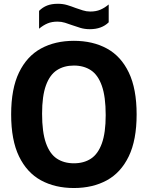

<svg xmlns="http://www.w3.org/2000/svg" viewBox="-20 -960 762 990"><path d="M361 9.5Q264 9.5 191.2 -30.2Q118.5 -70 78 -153.8Q37.5 -237.5 37.5 -370Q37.5 -502.5 78 -586.2Q118.5 -670 191.2 -709.8Q264 -749.5 361 -749.5Q458.5 -749.5 531.2 -709.8Q604 -670 644.2 -586Q684.5 -502 684.5 -370Q684.5 -238 644 -154Q603.5 -70 530.8 -30.2Q458 9.5 361 9.5ZM361 -118Q412.5 -118 449 -142Q485.5 -166 505.2 -220.5Q525 -275 525 -366.5Q525 -461.5 505.2 -517.5Q485.5 -573.5 448.8 -597.8Q412 -622 361 -622Q310 -622 273.2 -598Q236.5 -574 216.8 -519.5Q197 -465 197 -373.5Q197 -278.5 216.8 -222.5Q236.5 -166.5 273.2 -142.2Q310 -118 361 -118ZM443.5 -809.5Q417.5 -809.5 395.2 -816Q373 -822.5 352.5 -830Q333.5 -837 315 -842.8Q296.5 -848.5 276.5 -848.5Q247 -848.5 225 -839.2Q203 -830 181.5 -812V-904Q200 -922.5 223 -931.5Q246 -940.5 278.5 -940.5Q304.5 -940.5 326.8 -933.8Q349 -927 369.5 -919Q388.5 -912.5 407 -906.5Q425.5 -900.5 445.5 -900.5Q475 -900.5 497 -909.8Q519 -919 540.5 -937V-845Q504.5 -809.5 443.5 -809.5Z"/></svg>

Font: Encode Sans SemiCondensed SemiCondensed
Style: Bold
Weight: 700
Width: 4
Designer: Multiple Designers
Foundry: Impallari Type
Version: Version 3.000; ttfautohint (v1.8.3) -l 8 -r 50 -G 200 -x 14 